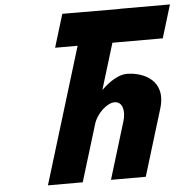

<svg xmlns="http://www.w3.org/2000/svg" viewBox="-58 -917 957 973"><g transform="rotate(-5 421.0 -430.0)"><path d="M409.2 -859.5H294.7L243.4 -691.5H357.9L146.4 0H323.4L412.1 -290C427.7 -341 480.6 -390 519.2 -390C560.8 -390 571.3 -341 555.7 -290L467.1 0H644.1L747.4 -338C791.1 -481 674.5 -528 593.5 -528C552.7 -528 506.6 -499 465.2 -459H463.8L534.9 -691.5H791L842.3 -859.5H586.2L586.1 -859H409.1Z"/></g></svg>

Font: Hussar
Style: BdSuprConOblThree
Weight: 700
Foundry: Cannot Into Space Fonts
Version: Version 2.00